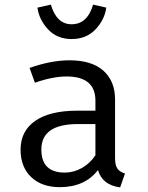

<svg xmlns="http://www.w3.org/2000/svg" viewBox="-20 -799 640 831"><path d="M290 -630Q227 -630 188 -672Q149 -714 142 -766L200 -779Q225 -694 290 -694Q358 -694 383 -779L440 -766Q433 -714 393.5 -672Q354 -630 290 -630ZM478 -115Q478 -84 488 -69.5Q498 -55 521 -48L500 12Q423 2 404 -63Q347 11 239 11Q160 11 114.5 -33Q69 -77 69 -151Q69 -232 132.5 -276Q196 -320 315 -320H393V-363Q393 -468 268 -468Q208 -468 131 -441L108 -505Q201 -538 281 -538Q377 -538 427.5 -493Q478 -448 478 -368ZM260 -52Q299 -52 334.5 -72Q370 -92 393 -127V-262H317Q159 -262 159 -152Q159 -52 260 -52Z"/></svg>

Font: Fira Mono
Style: Regular
Weight: 400
Designer: Carrois Corporate & Edenspiekermann AG
Foundry: Carrois Corporate GbR & Edenspiekermann AG
Version: Version 3.206;PS 003.206;hotconv 1.0.70;makeotf.lib2.5.58329